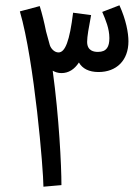

<svg xmlns="http://www.w3.org/2000/svg" viewBox="-20 -699 530 725"><path d="M212 0C212 -73 203 -257 179 -432C188 -427 199 -423 212 -423C239 -423 261 -437 278 -463C291 -440 316 -427 352 -427C420 -427 465 -471 465 -543C465 -575 456 -624 431 -679L366 -654C379 -624 393 -591 393 -555C393 -523 383 -503 350 -503C336 -503 309 -506 309 -541C309 -561 315 -594 324 -642L256 -651C243 -544 226 -501 201 -501C185 -501 172 -516 168 -529L154 -580C147 -615 139 -647 130 -676L55 -656C110 -468 144 -56 144 6Z"/></svg>

Font: Noto Sans Arabic UI XCn
Style: Regular
Weight: 400
Width: 2
Designer: Monotype Design Team, Nadine Chahine and Nizar Qandah
Foundry: Monotype Imaging Inc.
Version: Version 2.010